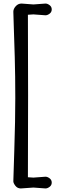

<svg xmlns="http://www.w3.org/2000/svg" viewBox="-20 -770 366 1080"><path d="M137 -687 138 -233 137 227Q157 229 168 229L236 224Q247 224 259 233Q271 242 271 257Q271 272 259 281Q247 290 236 290L168 285L97 290Q78 290 66.5 275Q55 260 55 249.5Q55 239 60.5 72.5Q66 -94 66 -218.5Q66 -343 63 -449.5Q60 -556 57.5 -622Q55 -688 55 -704Q55 -720 68.5 -735Q82 -750 101 -750L168 -745L236 -750Q247 -750 259 -741Q271 -732 271 -717Q271 -702 259 -693Q247 -684 236 -684L168 -689Q157 -689 137 -687Z"/></svg>

Font: Macondo
Style: Regular
Weight: 400
Version: Version 2.001